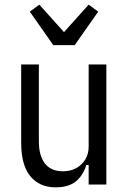

<svg xmlns="http://www.w3.org/2000/svg" viewBox="-20 -793 553 825"><path d="M361 0V-84H351Q336 -37 304.5 -12.5Q273 12 219 12Q150 12 110.5 -35.5Q71 -83 71 -180V-516H147V-185Q147 -124 173 -90.5Q199 -57 251 -57Q282 -57 306.5 -70Q331 -83 346 -107Q361 -131 361 -164V-516H437V0ZM301 -599H209L108 -743L149 -773L255 -655L361 -773L402 -743Z"/></svg>

Font: IBM Plex Sans Condensed
Style: Regular
Weight: 400
Width: 3
Designer: Mike Abbink, Paul van der Laan, Pieter van Rosmalen
Foundry: Bold Monday
Version: Version 3.201